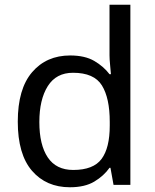

<svg xmlns="http://www.w3.org/2000/svg" viewBox="-20 -780 655 810"><path d="M275 10Q175 10 115 -59.5Q55 -129 55 -267Q55 -405 115.5 -475.5Q176 -546 276 -546Q338 -546 377.5 -523Q417 -500 442 -467H448Q447 -480 444.5 -505.5Q442 -531 442 -546V-760H530V0H459L446 -72H442Q418 -38 378 -14Q338 10 275 10ZM289 -63Q374 -63 408.5 -109.5Q443 -156 443 -250V-266Q443 -366 410 -419.5Q377 -473 288 -473Q217 -473 181.5 -416.5Q146 -360 146 -265Q146 -169 181.5 -116Q217 -63 289 -63Z"/></svg>

Font: Noto Sans Thai Looped
Style: Regular
Weight: 400
Designer: Sasikarn Vongin, Ben Mitchell
Foundry: The Fontpad Ltd
Version: Version 1.001; ttfautohint (v1.8.4.7-5d5b)